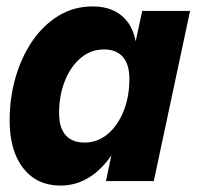

<svg xmlns="http://www.w3.org/2000/svg" viewBox="-20 -564 624 598"><path d="M168 14Q95 14 52.5 -40Q10 -94 10 -189Q10 -259 28.5 -323Q47 -387 81 -436.5Q115 -486 162.5 -515Q210 -544 269 -544Q335 -544 371.5 -503Q408 -462 406 -385L384 -226Q360 -111 302 -48.5Q244 14 168 14ZM243 -120Q284 -120 315.5 -146.5Q347 -173 365 -218Q383 -263 383 -318Q383 -364 362.5 -387Q342 -410 304 -410Q263 -410 231.5 -383.5Q200 -357 182 -312Q164 -267 164 -212Q164 -166 184.5 -143Q205 -120 243 -120ZM310 0 341 -147 386 -265 393 -391 423 -530H572L459 0Z"/></svg>

Font: Radio Canada Big
Style: Bold Italic
Weight: 700
Italic angle: -12°
Designer: Étienne Aubert Bonn
Foundry: Coppers and Brasses
Version: Version 1.001